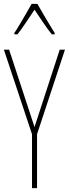

<svg xmlns="http://www.w3.org/2000/svg" viewBox="-20 -970 355 990"><path d="M158 -315 288 -714H315L171 -278V0H145V-278L0 -714H27ZM173 -950Q186 -927 204.5 -895Q223 -863 239.5 -836.5Q256 -810 262 -800V-793H247Q226 -819 202 -854.5Q178 -890 158 -920Q139 -892 114.5 -855Q90 -818 70 -793H54V-800Q65 -816 81 -843Q97 -870 114 -899Q131 -928 143 -950Z"/></svg>

Font: Noto Sans Gujarati UI ExtraCondensed Thin
Style: Regular
Weight: 100
Width: 2
Designer: Jelle Bosma - Monotype Design Team, Universal Thirst
Foundry: Monotype Imaging Inc.
Version: Version 2.106; ttfautohint (v1.8.4.7-5d5b)